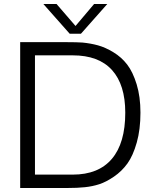

<svg xmlns="http://www.w3.org/2000/svg" viewBox="-20 -941 769 961"><path d="M314 -730Q364 -730 393 -728Q434 -724 470.5 -714Q507 -704 547.5 -679.5Q588 -655 616.5 -618Q645 -581 664 -519Q683 -457 683 -377Q683 -293 664.5 -227.5Q646 -162 618 -123Q590 -84 550.5 -57Q511 -30 477 -19Q443 -8 405 -4Q369 0 314 0H81V-730ZM155 -67H344Q473 -67 540 -146Q607 -225 607 -377Q607 -517 540.5 -590.5Q474 -664 344 -664H155ZM197 -921H263L358 -811L451 -921H517L385 -772H329Z"/></svg>

Font: Nacelle Light
Style: Regular
Weight: 300
Designer: Sora Sagano
Foundry: Sora Sagano
Version: Version 1.000;FEAKit 1.0